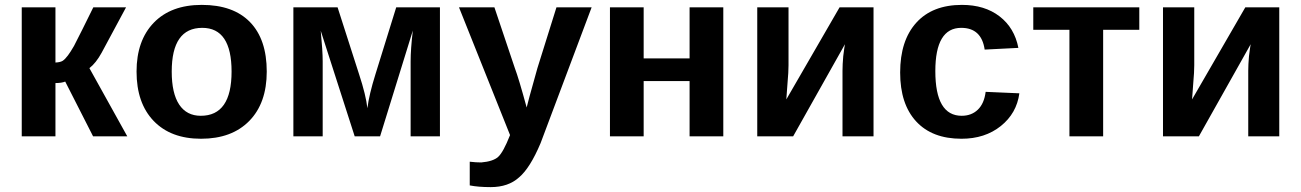

<svg xmlns="http://www.w3.org/2000/svg" viewBox="-20 -558 5327 786"><path d="M69 0V-528H207V-302Q227 -303 236.5 -309Q246 -315 258 -331Q268 -344 283 -370Q313 -428 362 -528H496L396 -342Q373 -300 346 -279L501 0H361L247 -224Q232 -218 207 -218V0Z M1072 -265Q1072 -136 1000.5 -63Q929 10 803 10Q679 10 609 -63Q539 -136 539 -265Q539 -392 609.5 -465Q680 -538 806 -538Q935 -538 1003.5 -467.5Q1072 -397 1072 -265ZM928 -265Q928 -444 808 -444Q683 -444 683 -265Q683 -176 713.5 -130Q744 -84 802 -84Q928 -84 928 -265Z M1670 -433 1536 0H1432L1293 -432Q1301 -350 1301 -307V0H1181V-528H1362L1450 -254Q1478 -169 1484 -115Q1491 -171 1517 -254L1602 -528H1781V0H1661V-307Q1661 -356 1670 -433Z M1989 208Q1938 208 1903 201V104Q1929 107 1950 107Q1998 103 2019 84.5Q2040 66 2068 -5L1859 -528H2004L2087 -281Q2104 -236 2136 -118L2148 -164L2180 -279L2258 -528H2402L2193 28Q2150 130 2105 168Q2061 208 1989 208Z M2477 -528H2615V-319H2803V-528H2941V0H2803V-226H2615V0H2477Z M3080 -528H3208V-291Q3208 -263 3204 -219L3199 -151L3417 -528H3556V0H3429V-269Q3429 -294 3432 -328Q3437 -368 3439 -377L3227 0H3080Z M3916 10Q3796 10 3730.5 -61Q3665 -132 3665 -261Q3665 -392 3731 -465Q3797 -538 3918 -538Q4011 -538 4072 -491Q4133 -444 4149 -362L4011 -355Q3998 -444 3915 -444Q3809 -444 3809 -267Q3809 -84 3917 -84Q3957 -84 3983 -109Q4009 -134 4015 -182L4153 -176Q4142 -94 4077 -42Q4012 10 3916 10Z M4210 -436V-528H4644V-436H4496V0H4358V-436Z M4741 -528H4869V-291Q4869 -263 4865 -219L4860 -151L5078 -528H5217V0H5090V-269Q5090 -294 5093 -328Q5098 -368 5100 -377L4888 0H4741Z"/></svg>

Font: Libra Sans
Style: Bold
Weight: 700
Foundry: Context Ltd
Version: Version 1.000